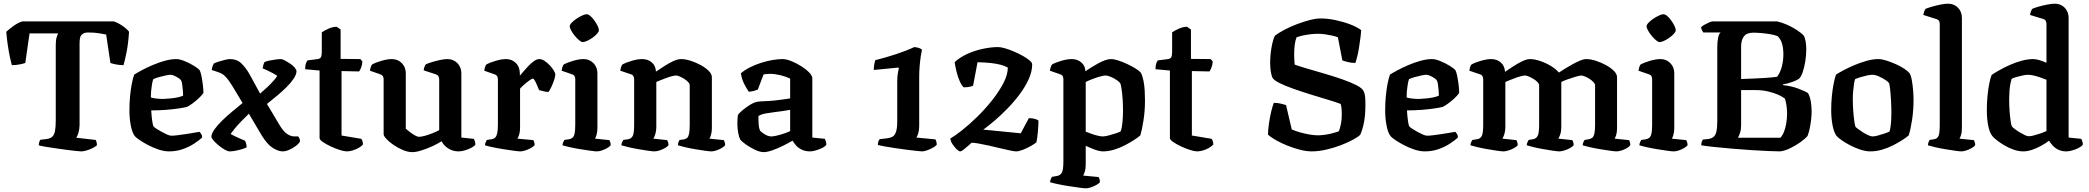

<svg xmlns="http://www.w3.org/2000/svg" viewBox="-20 -820 11317 1040"><path d="M419 0Q412 0 389 -2.5Q366 -5 336 -9Q306 -13 275.5 -17.5Q245 -22 221.5 -26Q198 -30 190 -33Q190 -42 193 -51.5Q196 -61 199 -63L233 -67Q253 -70 263.5 -80Q274 -90 278 -111Q282 -132 282 -167V-574Q282 -602 286.5 -617Q291 -632 295 -639H140L117 -479Q107 -475 86 -471Q65 -467 44 -467Q40 -481 34 -509Q28 -537 22.5 -573.5Q17 -610 14 -648Q29 -662 54 -680Q79 -698 101 -704H597Q620 -696 643.5 -680Q667 -664 679 -648Q675 -586 666 -540Q657 -494 649 -467Q629 -467 608.5 -471Q588 -475 578 -479L555 -633Q541 -636 515.5 -640Q490 -644 458 -644Q437 -644 426.5 -635.5Q416 -627 413.5 -614Q411 -601 411 -586V-141Q410 -117 404.5 -99.5Q399 -82 393 -74L498 -62Q500 -60 502.5 -52Q505 -44 505 -33Q490 -20 463.5 -10Q437 0 419 0Z M896 0Q869 0 839 -10Q809 -20 781.5 -34.5Q754 -49 734.5 -62.5Q715 -76 710 -83Q696 -101 688.5 -140Q681 -179 681 -222Q681 -262 684.5 -299Q688 -336 694 -366.5Q700 -397 707 -416Q721 -425 747 -439Q773 -453 805.5 -467Q838 -481 872 -490.5Q906 -500 935 -500Q953 -500 979 -489.5Q1005 -479 1029 -464.5Q1053 -450 1062 -439Q1067 -429 1071.5 -406.5Q1076 -384 1079 -359Q1082 -334 1082 -316Q1070 -300 1053.5 -285Q1037 -270 1021 -258.5Q1005 -247 993 -241Q977 -237 947 -232.5Q917 -228 879 -225Q841 -222 799 -222Q801 -190 804.5 -165Q808 -140 812 -135Q815 -131 827 -123Q839 -115 854.5 -106.5Q870 -98 884.5 -91.5Q899 -85 908 -85Q921 -85 941.5 -87.5Q962 -90 985 -93.5Q1008 -97 1028.5 -100.5Q1049 -104 1061 -106Q1065 -102 1070 -94.5Q1075 -87 1075 -75Q1059 -60 1031.5 -42Q1004 -24 969.5 -12Q935 0 896 0ZM865 -284Q884 -285 905 -287Q926 -289 944 -293Q962 -297 972 -302Q972 -313 970.5 -329.5Q969 -346 967 -362Q965 -378 961 -384Q959 -389 948 -396.5Q937 -404 924.5 -409.5Q912 -415 904 -415Q895 -415 876 -411Q857 -407 838 -401.5Q819 -396 810 -391Q806 -379 803 -361.5Q800 -344 798.5 -326Q797 -308 797 -292Q809 -288 828.5 -286Q848 -284 865 -284Z M1224 0Q1213 0 1196 -10Q1179 -20 1163 -33.5Q1147 -47 1136 -60Q1125 -73 1125 -79Q1125 -95 1140.5 -117.5Q1156 -140 1181.5 -165Q1207 -190 1237 -215Q1267 -240 1294 -262L1238 -355Q1229 -369 1219 -383.5Q1209 -398 1195.5 -410.5Q1182 -423 1162 -429L1127 -441Q1128 -452 1132 -462.5Q1136 -473 1138 -476Q1148 -481 1165 -486.5Q1182 -492 1199.5 -496Q1217 -500 1226 -500Q1263 -500 1287 -477Q1311 -454 1331 -419L1389 -313Q1410 -331 1429 -349Q1448 -367 1462 -383Q1476 -399 1482 -409Q1472 -416 1457 -424Q1442 -432 1427.5 -439Q1413 -446 1403 -449Q1404 -460 1407 -469.5Q1410 -479 1413 -484Q1421 -488 1437.5 -491.5Q1454 -495 1472.5 -497.5Q1491 -500 1502 -500Q1509 -500 1523 -492.5Q1537 -485 1552 -475Q1567 -465 1576.5 -453.5Q1586 -442 1586 -435Q1586 -417 1571.5 -395Q1557 -373 1533.5 -349.5Q1510 -326 1482 -302.5Q1454 -279 1426 -257L1494 -143Q1515 -108 1535 -94.5Q1555 -81 1575 -81H1595Q1598 -78 1601.5 -71Q1605 -64 1605 -54Q1599 -42 1582.5 -29.5Q1566 -17 1546.5 -8.5Q1527 0 1511 0Q1488 0 1458 -18.5Q1428 -37 1398 -86L1328 -204Q1306 -183 1285 -161Q1264 -139 1249.5 -121Q1235 -103 1229 -94Q1236 -90 1250.5 -83Q1265 -76 1281 -69Q1297 -62 1307 -58Q1310 -53 1313 -43Q1316 -33 1316 -22Q1307 -17 1290.5 -12Q1274 -7 1255.5 -3.5Q1237 0 1224 0Z M1858 0Q1845 0 1821 -7.5Q1797 -15 1771.5 -27Q1746 -39 1728.5 -51Q1711 -63 1711 -72V-438L1633 -445Q1633 -466 1637.5 -477.5Q1642 -489 1646 -493L1701 -500Q1714 -502 1718.5 -510.5Q1723 -519 1723 -540V-645Q1736 -654 1759 -664.5Q1782 -675 1804 -675L1825 -660V-501L1932 -500L1943 -487Q1942 -470 1936.5 -455Q1931 -440 1925 -433L1830 -435V-86L1937 -68Q1940 -64 1943 -56.5Q1946 -49 1946 -37Q1937 -27 1922 -18.5Q1907 -10 1890 -5Q1873 0 1858 0Z M2214 4Q2189 4 2162 -7.5Q2135 -19 2111 -35.5Q2087 -52 2072.5 -68Q2058 -84 2058 -93V-391Q2058 -400 2054 -407Q2050 -414 2041 -417L1984 -437Q1986 -451 1989 -459Q1992 -467 1997 -472Q2014 -481 2046 -490.5Q2078 -500 2102 -500Q2135 -500 2156.5 -478Q2178 -456 2178 -423V-123Q2187 -115 2200 -105Q2213 -95 2227 -87Q2241 -79 2250 -79Q2261 -79 2280 -84Q2299 -89 2320.5 -97.5Q2342 -106 2359 -115V-391Q2359 -399 2355 -406.5Q2351 -414 2342 -417L2275 -439Q2276 -451 2280 -460Q2284 -469 2287 -472Q2298 -477 2319 -483.5Q2340 -490 2363.5 -495Q2387 -500 2403 -500Q2436 -500 2457.5 -478Q2479 -456 2479 -423V-75L2546 -68Q2549 -64 2552 -55.5Q2555 -47 2555 -36Q2549 -28 2533 -19.5Q2517 -11 2498 -5.5Q2479 0 2464 0Q2433 0 2408 -16Q2383 -32 2372 -55Q2352 -42 2323 -28.5Q2294 -15 2264 -5.5Q2234 4 2214 4Z M2799 0Q2789 0 2763.5 -3.5Q2738 -7 2706 -12Q2674 -17 2646.5 -23Q2619 -29 2607 -33Q2607 -41 2610.5 -49Q2614 -57 2617 -62L2644 -66Q2655 -68 2662 -74.5Q2669 -81 2673 -97Q2677 -113 2677 -146V-391Q2677 -400 2673 -407Q2669 -414 2660 -417L2603 -437Q2605 -451 2608 -459Q2611 -467 2616 -472Q2633 -481 2665 -490.5Q2697 -500 2721 -500Q2753 -500 2774.5 -478.5Q2796 -457 2796 -420V-410Q2803 -418 2815.5 -433Q2828 -448 2843 -463.5Q2858 -479 2873 -489.5Q2888 -500 2902 -500Q2915 -500 2930 -490Q2945 -480 2958.5 -465.5Q2972 -451 2980 -437.5Q2988 -424 2988 -417Q2988 -407 2982 -388Q2976 -369 2967 -350Q2958 -331 2951 -322Q2937 -322 2922.5 -326Q2908 -330 2900 -332Q2895 -344 2889 -358.5Q2883 -373 2877 -383.5Q2871 -394 2866 -394Q2862 -394 2852 -387.5Q2842 -381 2830.5 -371.5Q2819 -362 2809.5 -353Q2800 -344 2797 -340V-126Q2797 -106 2792 -90.5Q2787 -75 2783 -69L2869 -61Q2871 -58 2873.5 -50.5Q2876 -43 2876 -34Q2870 -26 2855.5 -18Q2841 -10 2825 -5Q2809 0 2799 0Z M3213 0Q3204 0 3178.5 -3.5Q3153 -7 3122.5 -12Q3092 -17 3065.5 -23Q3039 -29 3027 -33Q3027 -41 3030.5 -49Q3034 -57 3037 -62L3064 -66Q3074 -68 3081.5 -74.5Q3089 -81 3092.5 -97Q3096 -113 3096 -146V-391Q3096 -400 3092.5 -407Q3089 -414 3080 -417L3022 -437Q3024 -449 3027 -458Q3030 -467 3035 -472Q3053 -481 3084.5 -490.5Q3116 -500 3141 -500Q3173 -500 3194.5 -478Q3216 -456 3216 -423V-126Q3216 -106 3211.5 -90.5Q3207 -75 3203 -69L3281 -61Q3283 -57 3285.5 -50Q3288 -43 3288 -34Q3283 -26 3269 -18Q3255 -10 3240 -5Q3225 0 3213 0ZM3136 -592Q3129 -592 3117 -602Q3105 -612 3093.5 -626Q3082 -640 3074 -654.5Q3066 -669 3066 -678Q3066 -686 3076.5 -697Q3087 -708 3102.5 -718.5Q3118 -729 3133.5 -736Q3149 -743 3157 -743Q3166 -743 3177.5 -733.5Q3189 -724 3199.5 -709Q3210 -694 3217 -680Q3224 -666 3224 -656Q3224 -648 3214 -637Q3204 -626 3190 -616Q3176 -606 3161 -599Q3146 -592 3136 -592Z M3525 0Q3515 0 3491 -3.5Q3467 -7 3438 -12Q3409 -17 3383.5 -23Q3358 -29 3346 -33Q3346 -41 3349.5 -49Q3353 -57 3356 -62L3383 -66Q3400 -69 3407.5 -84Q3415 -99 3415 -146V-391Q3415 -399 3411.5 -406.5Q3408 -414 3399 -417L3340 -437Q3342 -451 3345 -459Q3348 -467 3353 -472Q3370 -481 3402 -490.5Q3434 -500 3458 -500Q3490 -500 3511 -481.5Q3532 -463 3533 -432Q3554 -446 3578.5 -462Q3603 -478 3627 -489Q3651 -500 3669 -500Q3692 -500 3720.5 -491Q3749 -482 3775.5 -467.5Q3802 -453 3819 -436Q3836 -419 3836 -401V-126Q3836 -106 3831.5 -90.5Q3827 -75 3823 -69L3901 -61Q3903 -57 3905.5 -49.5Q3908 -42 3908 -34Q3903 -26 3889 -18Q3875 -10 3860 -5Q3845 0 3833 0Q3824 0 3799 -3.5Q3774 -7 3744.5 -12Q3715 -17 3689.5 -23Q3664 -29 3652 -33Q3652 -42 3655 -49.5Q3658 -57 3661 -62L3685 -65Q3695 -67 3702 -73Q3709 -79 3712.5 -95.5Q3716 -112 3716 -146V-357Q3716 -366 3707.5 -375.5Q3699 -385 3686 -393Q3673 -401 3661 -406Q3649 -411 3642 -411Q3635 -411 3620.5 -407.5Q3606 -404 3589 -397.5Q3572 -391 3557.5 -385.5Q3543 -380 3535 -376V-131Q3535 -112 3530 -95Q3525 -78 3519 -69L3594 -61Q3596 -58 3598.5 -50.5Q3601 -43 3601 -34Q3596 -26 3582 -18Q3568 -10 3552 -5Q3536 0 3525 0Z M4117 4Q4096 4 4069 -9Q4042 -22 4019.5 -38Q3997 -54 3989 -65Q3983 -77 3978.5 -101Q3974 -125 3974 -153Q3974 -166 3975 -177Q3976 -188 3977 -197Q3981 -204 3992.5 -214.5Q4004 -225 4019.5 -236.5Q4035 -248 4050 -256.5Q4065 -265 4075 -267Q4083 -270 4102 -271Q4121 -272 4144 -273Q4159 -274 4174 -275.5Q4189 -277 4204 -279Q4219 -281 4233 -283Q4247 -285 4260 -287V-394Q4236 -406 4206 -413Q4176 -420 4152 -420Q4143 -420 4132.5 -419Q4122 -418 4116 -417L4085 -335Q4080 -333 4068.5 -329Q4057 -325 4036 -323Q4027 -335 4012.5 -362.5Q3998 -390 3993 -423Q4014 -441 4043 -455.5Q4072 -470 4103.5 -480Q4135 -490 4165 -495Q4195 -500 4219 -500Q4239 -500 4266.5 -489Q4294 -478 4320 -461.5Q4346 -445 4363 -427.5Q4380 -410 4380 -396V-75L4448 -68Q4450 -64 4453 -55.5Q4456 -47 4456 -36Q4449 -26 4432.5 -18Q4416 -10 4398 -5Q4380 0 4367 0Q4344 0 4325 -8.5Q4306 -17 4293.5 -30.5Q4281 -44 4273 -58Q4251 -45 4221.5 -30.5Q4192 -16 4164 -6Q4136 4 4117 4ZM4158 -81Q4169 -81 4188 -85.5Q4207 -90 4227.5 -97Q4248 -104 4260 -110V-225Q4241 -222 4219.5 -218.5Q4198 -215 4178 -213Q4153 -210 4127.5 -205.5Q4102 -201 4088 -191Q4088 -175 4089 -152Q4090 -129 4097 -112Q4106 -102 4124 -91.5Q4142 -81 4158 -81Z M4975 0Q4969 0 4946 -2.5Q4923 -5 4891 -9Q4859 -13 4826.5 -18Q4794 -23 4769 -27.5Q4744 -32 4735 -35Q4735 -47 4738.5 -55Q4742 -63 4745 -66L4785 -71Q4803 -73 4815 -80Q4827 -87 4833.5 -106Q4840 -125 4840 -165V-378Q4840 -405 4843.5 -424.5Q4847 -444 4849 -452L4846 -454L4713 -441Q4713 -459 4716 -473.5Q4719 -488 4721 -494Q4777 -508 4833.5 -526.5Q4890 -545 4932 -565Q4947 -564 4958 -560Q4969 -556 4974 -551Q4971 -538 4967.5 -515Q4964 -492 4961.5 -463Q4959 -434 4959 -403V-137Q4959 -116 4954 -98.5Q4949 -81 4943 -75L5047 -65Q5048 -63 5051 -55.5Q5054 -48 5054 -36Q5048 -28 5032.5 -19.5Q5017 -11 5001 -5.5Q4985 0 4975 0Z M5181 0Q5174 0 5161.5 -12Q5149 -24 5138.5 -40.5Q5128 -57 5128 -70Q5151 -83 5190 -113.5Q5229 -144 5272 -186Q5315 -228 5352.5 -275Q5390 -322 5414.5 -368.5Q5439 -415 5439 -454Q5423 -463 5401 -469Q5379 -475 5348 -478.5Q5317 -482 5275 -483L5251 -356Q5246 -353 5232.5 -350Q5219 -347 5200 -347Q5189 -357 5179 -379Q5169 -401 5162 -428.5Q5155 -456 5151 -483Q5178 -509 5218.5 -527.5Q5259 -546 5303.5 -555.5Q5348 -565 5386 -565Q5401 -565 5423.5 -558.5Q5446 -552 5472 -541Q5498 -530 5520 -517.5Q5542 -505 5556.5 -493Q5571 -481 5571 -472Q5571 -433 5552.5 -392Q5534 -351 5504 -310.5Q5474 -270 5438.5 -233.5Q5403 -197 5368 -167Q5333 -137 5306 -118L5509 -98L5553 -180Q5571 -180 5585.5 -176Q5600 -172 5605 -167Q5605 -142 5602 -107.5Q5599 -73 5594 -49Q5583 -40 5562.5 -28.5Q5542 -17 5520.5 -8.5Q5499 0 5484 0Q5476 0 5453 -4.5Q5430 -9 5399.5 -16.5Q5369 -24 5338 -31Q5307 -38 5281.5 -42.5Q5256 -47 5243 -47Q5237 -42 5224.5 -30.5Q5212 -19 5199.5 -9.5Q5187 0 5181 0Z M5862 200Q5853 200 5826.5 196.5Q5800 193 5768 188Q5736 183 5708 177Q5680 171 5668 167Q5668 159 5671.5 151Q5675 143 5678 138L5706 133Q5723 130 5731.5 115.5Q5740 101 5740 54V-391Q5740 -400 5736.5 -407Q5733 -414 5724 -417L5667 -437Q5669 -451 5672.5 -459.5Q5676 -468 5680 -472Q5697 -481 5728.5 -490.5Q5760 -500 5785 -500Q5817 -500 5838 -481Q5859 -462 5859 -434Q5874 -444 5891.5 -455Q5909 -466 5928 -476.5Q5947 -487 5965 -493.5Q5983 -500 5998 -500Q6014 -500 6037 -492.5Q6060 -485 6085 -473.5Q6110 -462 6130 -449.5Q6150 -437 6159 -427Q6168 -411 6173.5 -384.5Q6179 -358 6180.5 -329Q6182 -300 6182 -276Q6182 -220 6174 -168.5Q6166 -117 6157 -87Q6145 -76 6122.5 -61.5Q6100 -47 6072 -32.5Q6044 -18 6013.5 -9Q5983 0 5955 0Q5936 0 5910.5 -9.5Q5885 -19 5861 -30V74Q5861 94 5856 109.5Q5851 125 5847 131L5931 139Q5933 142 5935.5 149.5Q5938 157 5938 166Q5933 174 5918.5 182Q5904 190 5888.5 195Q5873 200 5862 200ZM5953 -81Q5964 -81 5984 -86Q6004 -91 6023.5 -97.5Q6043 -104 6050 -108Q6057 -125 6060 -157.5Q6063 -190 6063 -219Q6063 -251 6061 -281.5Q6059 -312 6055.5 -335.5Q6052 -359 6049 -367Q6045 -375 6030 -385.5Q6015 -396 5997.5 -403.5Q5980 -411 5967 -411Q5959 -411 5938.5 -405.5Q5918 -400 5896.5 -391.5Q5875 -383 5861 -376V-107Q5876 -101 5894 -94.5Q5912 -88 5928.5 -84.5Q5945 -81 5953 -81Z M6464 0Q6451 0 6427 -7.5Q6403 -15 6377.5 -27Q6352 -39 6334.5 -51Q6317 -63 6317 -72V-438L6239 -445Q6239 -466 6243.5 -477.5Q6248 -489 6252 -493L6307 -500Q6320 -502 6324.5 -510.5Q6329 -519 6329 -540V-645Q6342 -654 6365 -664.5Q6388 -675 6410 -675L6431 -660V-501L6538 -500L6549 -487Q6548 -470 6542.5 -455Q6537 -440 6531 -433L6436 -435V-86L6543 -68Q6546 -64 6549 -56.5Q6552 -49 6552 -37Q6543 -27 6528 -18.5Q6513 -10 6496 -5Q6479 0 6464 0Z M7085 0Q7057 0 7023 -8.5Q6989 -17 6954 -31Q6919 -45 6891 -61Q6863 -77 6848 -91Q6849 -121 6854 -154.5Q6859 -188 6866 -217Q6873 -246 6880 -263Q6900 -263 6918.5 -258.5Q6937 -254 6946 -251L6977 -119Q6995 -111 7020.5 -103.5Q7046 -96 7072.5 -91.5Q7099 -87 7119 -87Q7135 -87 7156.5 -90Q7178 -93 7198.5 -98.5Q7219 -104 7232 -109Q7239 -126 7243.5 -149.5Q7248 -173 7248 -198Q7248 -211 7247 -227.5Q7246 -244 7242 -257Q7213 -268 7169 -281Q7125 -294 7077 -309Q7029 -324 6985 -339.5Q6941 -355 6910 -370.5Q6879 -386 6872 -400Q6866 -414 6863 -436Q6860 -458 6860 -479Q6860 -521 6867.5 -563.5Q6875 -606 6886 -627Q6906 -642 6937 -658.5Q6968 -675 7003.5 -688.5Q7039 -702 7073 -711Q7107 -720 7132 -720Q7172 -720 7214.5 -711Q7257 -702 7293.5 -688Q7330 -674 7353 -657Q7352 -637 7348.5 -611.5Q7345 -586 7341 -560Q7337 -534 7331.5 -513Q7326 -492 7322 -479Q7300 -479 7280.5 -484Q7261 -489 7251 -493L7227 -618Q7215 -623 7197 -627Q7179 -631 7158.5 -634Q7138 -637 7118 -637Q7099 -637 7078.5 -634.5Q7058 -632 7038.5 -628Q7019 -624 7003 -618Q6996 -601 6993 -576Q6990 -551 6990 -526Q6990 -509 6991 -494.5Q6992 -480 6993 -470Q7018 -461 7060.5 -448.5Q7103 -436 7153 -421.5Q7203 -407 7249 -391Q7295 -375 7327.5 -358.5Q7360 -342 7367 -325Q7373 -312 7374.5 -295Q7376 -278 7376 -253Q7376 -198 7368.5 -158.5Q7361 -119 7348 -90Q7337 -79 7309 -63.5Q7281 -48 7243 -33.5Q7205 -19 7163.5 -9.5Q7122 0 7085 0Z M7698 0Q7671 0 7641 -10Q7611 -20 7583.5 -34.5Q7556 -49 7536.5 -62.5Q7517 -76 7512 -83Q7498 -101 7490.5 -140Q7483 -179 7483 -222Q7483 -262 7486.5 -299Q7490 -336 7496 -366.5Q7502 -397 7509 -416Q7523 -425 7549 -439Q7575 -453 7607.5 -467Q7640 -481 7674 -490.5Q7708 -500 7737 -500Q7755 -500 7781 -489.5Q7807 -479 7831 -464.5Q7855 -450 7864 -439Q7869 -429 7873.5 -406.5Q7878 -384 7881 -359Q7884 -334 7884 -316Q7872 -300 7855.5 -285Q7839 -270 7823 -258.5Q7807 -247 7795 -241Q7779 -237 7749 -232.5Q7719 -228 7681 -225Q7643 -222 7601 -222Q7603 -190 7606.5 -165Q7610 -140 7614 -135Q7617 -131 7629 -123Q7641 -115 7656.5 -106.5Q7672 -98 7686.5 -91.5Q7701 -85 7710 -85Q7723 -85 7743.5 -87.5Q7764 -90 7787 -93.5Q7810 -97 7830.5 -100.5Q7851 -104 7863 -106Q7867 -102 7872 -94.5Q7877 -87 7877 -75Q7861 -60 7833.5 -42Q7806 -24 7771.5 -12Q7737 0 7698 0ZM7667 -284Q7686 -285 7707 -287Q7728 -289 7746 -293Q7764 -297 7774 -302Q7774 -313 7772.5 -329.5Q7771 -346 7769 -362Q7767 -378 7763 -384Q7761 -389 7750 -396.5Q7739 -404 7726.5 -409.5Q7714 -415 7706 -415Q7697 -415 7678 -411Q7659 -407 7640 -401.5Q7621 -396 7612 -391Q7608 -379 7605 -361.5Q7602 -344 7600.5 -326Q7599 -308 7599 -292Q7611 -288 7630.5 -286Q7650 -284 7667 -284Z M8124 0Q8114 0 8090 -3.5Q8066 -7 8037 -12Q8008 -17 7982.5 -23Q7957 -29 7945 -33Q7945 -41 7948.5 -49Q7952 -57 7955 -62L7982 -66Q7999 -69 8006.5 -84Q8014 -99 8014 -146V-391Q8014 -399 8010.5 -406.5Q8007 -414 7998 -417L7939 -437Q7941 -451 7944 -459Q7947 -467 7952 -472Q7969 -481 8001 -490.5Q8033 -500 8057 -500Q8089 -500 8110 -481Q8131 -462 8132 -431Q8153 -445 8177.5 -461Q8202 -477 8226 -488.5Q8250 -500 8268 -500Q8292 -500 8323 -489.5Q8354 -479 8381 -462.5Q8408 -446 8424 -427Q8439 -437 8458.5 -449Q8478 -461 8499 -472.5Q8520 -484 8539 -492Q8558 -500 8572 -500Q8595 -500 8623.5 -491Q8652 -482 8678.5 -467.5Q8705 -453 8722 -436Q8739 -419 8739 -401V-126Q8739 -104 8734.5 -89.5Q8730 -75 8726 -69L8804 -61Q8806 -58 8808.5 -50.5Q8811 -43 8811 -34Q8806 -26 8792.5 -18Q8779 -10 8763.5 -5Q8748 0 8737 0Q8727 0 8702 -3.5Q8677 -7 8647 -12Q8617 -17 8591 -23Q8565 -29 8553 -33Q8553 -42 8556.5 -49.5Q8560 -57 8563 -62L8587 -66Q8597 -68 8604.5 -73.5Q8612 -79 8616 -95.5Q8620 -112 8620 -146V-357Q8620 -366 8611 -375.5Q8602 -385 8589.5 -393Q8577 -401 8564.5 -406Q8552 -411 8546 -411Q8537 -411 8515 -404.5Q8493 -398 8470.5 -390Q8448 -382 8437 -376V-131Q8437 -109 8431.5 -92.5Q8426 -76 8421 -69L8497 -61Q8499 -58 8501.5 -50.5Q8504 -43 8504 -34Q8499 -26 8484.5 -18Q8470 -10 8453.5 -5Q8437 0 8426 0Q8417 0 8393 -3.5Q8369 -7 8340.5 -12Q8312 -17 8287 -23Q8262 -29 8250 -33Q8250 -41 8253.5 -49Q8257 -57 8260 -62L8284 -66Q8301 -69 8309 -84Q8317 -99 8317 -146V-357Q8317 -366 8308 -375.5Q8299 -385 8285.5 -393Q8272 -401 8260 -406Q8248 -411 8241 -411Q8234 -411 8219.5 -407.5Q8205 -404 8188 -397.5Q8171 -391 8156.5 -385.5Q8142 -380 8134 -376V-131Q8134 -112 8129 -95Q8124 -78 8118 -69L8194 -61Q8196 -57 8198.5 -50Q8201 -43 8201 -34Q8196 -26 8181.5 -18Q8167 -10 8151 -5Q8135 0 8124 0Z M9046 0Q9037 0 9011.5 -3.5Q8986 -7 8955.5 -12Q8925 -17 8898.5 -23Q8872 -29 8860 -33Q8860 -41 8863.5 -49Q8867 -57 8870 -62L8897 -66Q8907 -68 8914.5 -74.5Q8922 -81 8925.5 -97Q8929 -113 8929 -146V-391Q8929 -400 8925.5 -407Q8922 -414 8913 -417L8855 -437Q8857 -449 8860 -458Q8863 -467 8868 -472Q8886 -481 8917.5 -490.5Q8949 -500 8974 -500Q9006 -500 9027.5 -478Q9049 -456 9049 -423V-126Q9049 -106 9044.5 -90.5Q9040 -75 9036 -69L9114 -61Q9116 -57 9118.5 -50Q9121 -43 9121 -34Q9116 -26 9102 -18Q9088 -10 9073 -5Q9058 0 9046 0ZM8969 -592Q8962 -592 8950 -602Q8938 -612 8926.5 -626Q8915 -640 8907 -654.5Q8899 -669 8899 -678Q8899 -686 8909.5 -697Q8920 -708 8935.5 -718.5Q8951 -729 8966.5 -736Q8982 -743 8990 -743Q8999 -743 9010.5 -733.5Q9022 -724 9032.5 -709Q9043 -694 9050 -680Q9057 -666 9057 -656Q9057 -648 9047 -637Q9037 -626 9023 -616Q9009 -606 8994 -599Q8979 -592 8969 -592Z M9621 0Q9598 0 9557 -2Q9516 -4 9466 -7Q9416 -10 9365 -14.5Q9314 -19 9269 -23.5Q9224 -28 9195 -33Q9195 -43 9198 -51.5Q9201 -60 9204 -64L9233 -67Q9252 -70 9262.5 -79Q9273 -88 9277.5 -109Q9282 -130 9282 -167V-566Q9282 -593 9286.5 -615.5Q9291 -638 9300 -644H9206Q9204 -649 9200 -655Q9196 -661 9194 -672Q9200 -679 9212.5 -686Q9225 -693 9237.5 -698.5Q9250 -704 9256 -704H9607Q9633 -698 9661 -685.5Q9689 -673 9713.5 -657Q9738 -641 9752 -625Q9758 -611 9761 -592Q9764 -573 9764 -553Q9764 -520 9758.5 -486.5Q9753 -453 9744 -427.5Q9735 -402 9723 -392Q9710 -384 9686.5 -375.5Q9663 -367 9638 -363L9637 -359Q9684 -354 9721 -340Q9758 -326 9774 -315Q9785 -294 9789 -267.5Q9793 -241 9793 -216Q9793 -194 9790 -170Q9787 -146 9782.5 -124Q9778 -102 9771 -84Q9759 -69 9732.5 -50Q9706 -31 9675.5 -16.5Q9645 -2 9621 0ZM9394 -74H9624Q9636 -87 9644 -108Q9652 -129 9656 -154.5Q9660 -180 9660 -205Q9660 -226 9657 -247.5Q9654 -269 9648 -286Q9636 -296 9612.5 -306.5Q9589 -317 9558 -324.5Q9527 -332 9491 -332H9411V-141Q9411 -118 9405 -100Q9399 -82 9394 -74ZM9411 -392Q9444 -393 9477 -394.5Q9510 -396 9542.5 -398Q9575 -400 9606 -404Q9623 -427 9631.5 -459Q9640 -491 9640 -526Q9640 -557 9633 -582.5Q9626 -608 9609 -624Q9592 -631 9567.5 -635Q9543 -639 9519 -641Q9495 -643 9477 -643Q9441 -643 9426 -622.5Q9411 -602 9411 -568Z M10111 0Q10085 0 10055.5 -10Q10026 -20 9999.5 -34Q9973 -48 9953.5 -62Q9934 -76 9928 -84Q9914 -102 9906.5 -140.5Q9899 -179 9899 -224Q9899 -263 9902.5 -299Q9906 -335 9912 -365.5Q9918 -396 9925 -416Q9939 -425 9965 -439Q9991 -453 10024 -467Q10057 -481 10091 -490.5Q10125 -500 10154 -500Q10173 -500 10198 -492Q10223 -484 10249 -472.5Q10275 -461 10295 -447.5Q10315 -434 10323 -424Q10331 -412 10335.5 -387Q10340 -362 10342.5 -333Q10345 -304 10345 -279Q10345 -223 10337 -170.5Q10329 -118 10319 -87Q10307 -76 10284.5 -61.5Q10262 -47 10233.5 -32.5Q10205 -18 10173.5 -9Q10142 0 10111 0ZM10123 -81Q10134 -81 10152.5 -86Q10171 -91 10188.5 -97Q10206 -103 10214 -107Q10220 -121 10222.5 -150Q10225 -179 10225 -208Q10225 -240 10223 -276Q10221 -312 10218 -339Q10215 -366 10211 -371Q10208 -377 10192.5 -387Q10177 -397 10157.5 -406Q10138 -415 10122 -415Q10111 -415 10092.5 -411Q10074 -407 10056 -401.5Q10038 -396 10029 -392Q10025 -383 10022.5 -365.5Q10020 -348 10018 -327Q10016 -306 10016 -286Q10016 -251 10018.5 -218Q10021 -185 10024.5 -161.5Q10028 -138 10031 -132Q10034 -129 10045 -121Q10056 -113 10070.5 -103.5Q10085 -94 10099.5 -87.5Q10114 -81 10123 -81Z M10604 0Q10595 0 10570.5 -3.5Q10546 -7 10516 -12Q10486 -17 10460.5 -23Q10435 -29 10423 -33Q10423 -41 10426 -49Q10429 -57 10432 -62L10457 -66Q10474 -69 10480.5 -84Q10487 -99 10487 -146V-691Q10487 -699 10483.5 -706Q10480 -713 10471 -716L10398 -739Q10400 -751 10403.5 -759.5Q10407 -768 10410 -772Q10421 -777 10443.5 -783.5Q10466 -790 10490.5 -795Q10515 -800 10532 -800Q10565 -800 10586 -778Q10607 -756 10607 -723V-126Q10607 -104 10602.5 -89.5Q10598 -75 10594 -69L10672 -61Q10674 -57 10676.5 -50Q10679 -43 10679 -34Q10674 -26 10660 -18Q10646 -10 10630.5 -5Q10615 0 10604 0Z M10939 0Q10914 0 10887 -9.5Q10860 -19 10836.5 -33Q10813 -47 10796 -60.5Q10779 -74 10772 -83Q10757 -101 10749.5 -139Q10742 -177 10742 -223Q10742 -262 10745.5 -299Q10749 -336 10755 -366.5Q10761 -397 10768 -414Q10782 -424 10807.5 -438.5Q10833 -453 10865 -467.5Q10897 -482 10930.5 -491Q10964 -500 10994 -500Q11008 -500 11027.5 -494Q11047 -488 11065 -480V-691Q11065 -698 11061.5 -706Q11058 -714 11048 -717L10976 -739Q10978 -751 10981.5 -759.5Q10985 -768 10988 -772Q10998 -777 11020.5 -783.5Q11043 -790 11068 -795Q11093 -800 11110 -800Q11143 -800 11164 -778Q11185 -756 11185 -723V-75L11253 -68Q11256 -64 11259 -55Q11262 -46 11262 -36Q11254 -26 11238 -18Q11222 -10 11204 -5Q11186 0 11173 0Q11148 0 11129.5 -9Q11111 -18 11098.5 -32Q11086 -46 11079 -58Q11061 -44 11036.5 -30.5Q11012 -17 10987 -8.5Q10962 0 10939 0ZM10970 -82Q10979 -82 10995 -86Q11011 -90 11030.5 -96.5Q11050 -103 11065 -110V-388Q11050 -394 11031.5 -400.5Q11013 -407 10995.5 -411Q10978 -415 10965 -415Q10955 -415 10937.5 -411.5Q10920 -408 10902.5 -403Q10885 -398 10876 -393Q10873 -383 10869.5 -365Q10866 -347 10864.5 -325Q10863 -303 10863 -280Q10863 -247 10865.5 -215Q10868 -183 10871.5 -161Q10875 -139 10878 -135Q10882 -130 10893 -121.5Q10904 -113 10918 -104.5Q10932 -96 10946 -89Q10960 -82 10970 -82Z"/></svg>

Font: Texturina 12pt SemiBold
Style: Regular
Weight: 600
Designer: Guillermo Torres Carreño
Foundry: Omnibus-Type
Version: Version 1.002